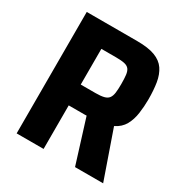

<svg xmlns="http://www.w3.org/2000/svg" viewBox="-160 -815 904 942"><g transform="rotate(30 292.0 -344.0)"><path d="M63 0V-688H349Q411.8 -688 449.6 -673.7Q487.4 -659.4 506.8 -630.8Q526.2 -602.1 533 -561.1Q539.7 -520.1 539.7 -467.6Q539.7 -427.3 534.1 -387.9Q528.5 -348.6 511.6 -318.1Q494.6 -287.6 458.9 -269.9L553 0H393.8L309.6 -269.8L344.6 -252.5Q337.6 -248.7 328.8 -247.7Q319.9 -246.7 307.8 -246.7H215.6V0ZM215.6 -364.7H299.3Q328.6 -364.7 346.4 -369.2Q364.1 -373.6 372.7 -385Q381.3 -396.4 384 -416.4Q386.6 -436.4 386.6 -466.3Q386.6 -496.8 384.2 -516.8Q381.8 -536.8 373.6 -547.7Q365.5 -558.6 348.1 -562.8Q330.6 -567 299.5 -567H215.6Z"/></g></svg>

Font: Saira Thin SemiCondensed
Style: Regular
Weight: 100
Width: 4
Version: Version 1.101